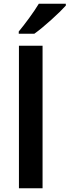

<svg xmlns="http://www.w3.org/2000/svg" viewBox="-20 -1004 371 1024"><path d="M331 -974V-984H187C160 -939 111 -873 80 -836V-824H163C213 -859 298 -937 331 -974ZM207 0V-760H81V0Z"/></svg>

Font: Noto Sans Ol Chiki SemiBold
Style: Regular
Weight: 600
Designer: Monotype Design Team, Lewis McGuffie
Foundry: Monotype Imaging Inc.
Version: Version 2.003